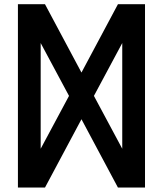

<svg xmlns="http://www.w3.org/2000/svg" viewBox="-20 -872 751 885"><path d="M543.5 -186.4 412.9 -430 543.5 -673.6ZM167.5 -673.6 298.1 -430 167.5 -186.4ZM355.5 -322.4 523.6 -7.5H648.4V-852.5H523.6L355.5 -537.6L187.4 -852.5H62.6V-7.5H187.4Z"/></svg>

Font: Stormning
Style: Light
Weight: 400
Designer: Robert Jablonski, Mew Too
Foundry: Cannot Into Space Fonts
Version: Version 0.90